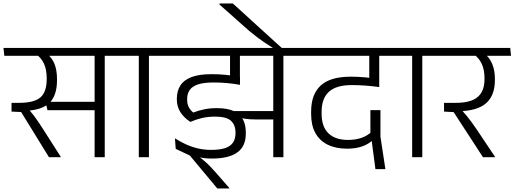

<svg xmlns="http://www.w3.org/2000/svg" viewBox="-39 -907 2969 1108"><path d="M565.5 -600.5H507V0H565.5ZM450 -585H683L678 -630.5H445.5ZM630.5 -585 626.5 -630.5H-19L-14 -585ZM223.5 -319.5 235 -271H521V-319.5ZM311 0V-3L215 -153.5Q196.5 -182.5 182.8 -203Q169 -223.5 155.5 -241.2Q142 -259 125 -278.5V-301L27.5 -313.5V-263L83 -260.5L243.5 0ZM232 -596H166.5Q199.5 -573.5 215 -539.2Q230.5 -505 230.5 -455V-451Q230.5 -375.5 193.8 -344.5Q157 -313.5 72 -313.5H27.5L61.5 -266.5L95.5 -267Q199 -269 244.5 -311.5Q290 -354 290 -444V-450Q290 -502 275.5 -538Q261 -574 232 -596Z M820.5 0V-600.5H762V0ZM937.5 -585 933 -630.5H644.5L650 -585Z M1596.5 -600.5H1538V0H1596.5ZM1481 -585H1713.5L1709 -630.5H1476ZM1663 -585 1658.5 -630.5H902L907 -585ZM1288.5 -598.5V-437.5L1345.5 -420.5V-598.5ZM1550 -266H1299L1310.5 -239Q1338.5 -228 1368.2 -222.8Q1398 -217.5 1440.5 -217.5H1550ZM1284 180.5V177.5L1203.5 85.5Q1187 67 1172.5 52Q1158 37 1142.2 23.5Q1126.5 10 1108 -4.5V-16.5L975 -48L1056.5 -9.5L1215 180.5ZM970.5 -109 975 -48 1048.5 -19.5Q1077 -7.5 1110.2 0.2Q1143.5 8 1181.5 8Q1233.5 8 1270.8 -1.2Q1308 -10.5 1332.2 -28.8Q1356.5 -47 1368 -73.8Q1379.5 -100.5 1379.5 -136V-143Q1379.5 -186.5 1363 -218Q1346.5 -249.5 1309.5 -266.2Q1272.5 -283 1212 -283Q1172.5 -283 1139.2 -276Q1106 -269 1076 -257.5Q1059 -271.5 1050 -289.5Q1041 -307.5 1041 -331V-335Q1041 -366 1055.5 -387.2Q1070 -408.5 1103.5 -419.8Q1137 -431 1193 -431Q1232.5 -431 1269.2 -427.8Q1306 -424.5 1346 -417.5V-463Q1303.5 -471 1264 -475Q1224.5 -479 1182.5 -479Q1109.5 -479 1065.5 -462Q1021.5 -445 1001.5 -413.2Q981.5 -381.5 981.5 -337V-333Q981.5 -292.5 1001.5 -260.5Q1021.5 -228.5 1059.5 -203.5Q1092.5 -218 1127 -226Q1161.5 -234 1203 -234Q1268 -234 1294 -209.8Q1320 -185.5 1320 -142.5V-137.5Q1320 -106 1305.8 -84.5Q1291.5 -63 1260.5 -52.5Q1229.5 -42 1179.5 -42Q1139.5 -42 1103.2 -50.5Q1067 -59 1034 -74Q1001 -89 970.5 -109Z M1228 -887V-880.5L1357 -766Q1380 -745 1401 -727.2Q1422 -709.5 1443.2 -693.5Q1464.5 -677.5 1486.8 -662.2Q1509 -647 1534.5 -631.5V-620H1590.5V-627.5Q1573.5 -642.5 1545 -668.2Q1516.5 -694 1482.5 -725Q1448.5 -756 1414 -787.5Q1379.5 -819 1350.8 -845.2Q1322 -871.5 1304.5 -887Z M2034.5 -585H2248L2243 -630.5H2030ZM2149 -600.5H2092.5V-481H2149ZM1683.5 -585H2263L2258.5 -630.5H1679ZM2092 -423.5 2149.5 -405.5V-601.5H2092ZM2156.5 -271.5H2098.5V-120L2103.5 -113.5L2127.5 69H2185L2156.5 -118.5ZM1969.5 -99.5Q1895.5 -99.5 1856.2 -137.8Q1817 -176 1817 -250.5V-262.5Q1817 -338.5 1859 -377.2Q1901 -416 1991 -416Q2029.5 -416 2068.2 -413.2Q2107 -410.5 2149.5 -404.5V-450.5Q2107.5 -457 2066.8 -460.8Q2026 -464.5 1985.5 -464.5Q1867 -464.5 1811.8 -413.5Q1756.5 -362.5 1756.5 -263V-248.5Q1756.5 -183.5 1781.2 -139Q1806 -94.5 1852.5 -71.8Q1899 -49 1964.5 -49Q2014 -49 2051.2 -62.2Q2088.5 -75.5 2112 -98.5L2102.5 -144Q2078.5 -122 2045 -110.8Q2011.5 -99.5 1969.5 -99.5Z M2398 0V-600.5H2339.5V0ZM2515 -585 2510.5 -630.5H2222L2227.5 -585Z M2910 -585 2905.5 -630.5H2477L2481.5 -585ZM2817 0V-3L2713 -158.5Q2697 -182.5 2683 -201.5Q2669 -220.5 2654 -238.8Q2639 -257 2620.5 -277.5V-295.5L2523.5 -313.5V-263L2579 -260L2748 0ZM2758.5 -596H2692.5Q2724.5 -573.5 2740.8 -539.2Q2757 -505 2757 -455.5V-450Q2757 -380.5 2717.2 -347Q2677.5 -313.5 2591.5 -313.5H2523.5L2568 -265H2605.5Q2715 -266.5 2766 -311.2Q2817 -356 2817 -445V-451.5Q2817 -501.5 2801.5 -538Q2786 -574.5 2758.5 -596Z"/></svg>

Font: Anek Devanagari Medium Light
Style: Regular
Weight: 300
Version: Version 1.003